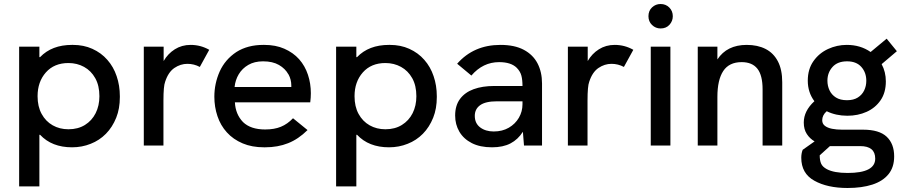

<svg xmlns="http://www.w3.org/2000/svg" viewBox="-20 -726 4516 958"><path d="M176.5 204H75.5V-493H176.5V-441H180Q238.5 -502 339.5 -502H343.5Q397.5 -502 440.5 -482.5Q485 -462.5 515.5 -427.5Q546.5 -392.5 562 -346Q578 -299.5 578 -246V-241.5Q578 -184 560 -139Q541 -91.5 508.5 -58.5Q476 -25.5 432.5 -8.5Q389 9 339.5 9Q238.5 9 180 -53.5H176.5ZM321.5 -81Q369 -81 403.8 -102.5Q438.5 -124 457.2 -161.2Q476 -198.5 476 -246Q476 -299 455.2 -336Q434.5 -373 399.5 -392.2Q364.5 -411.5 321.5 -411.5Q250.5 -411.5 209 -364.8Q167.5 -318 167.5 -246Q167.5 -194.5 187.8 -157.5Q208 -120.5 242.8 -100.8Q277.5 -81 321.5 -81Z M795.5 0H697.5V-493H796.5V-421.5Q817.5 -458 852.2 -480Q887 -502 931 -502Q981 -502 1024 -477.5L977 -392Q948 -407.5 915 -407.5Q880.5 -407.5 850 -386.8Q819.5 -366 804 -318Q795.5 -296.5 795.5 -224Z M1302.5 9H1298Q1237 9 1191 -10.5Q1143.5 -30.5 1112 -65.5Q1080.5 -100 1065 -146.5Q1049.5 -192.5 1049.5 -243.5Q1049.5 -309 1076 -369Q1103 -429 1159.5 -466.5Q1215.5 -502 1294 -502H1298.5Q1355.5 -502 1398.5 -483Q1443 -463.5 1472.5 -430.5Q1502 -397 1516.5 -353Q1531 -309.5 1531 -260.5Q1531 -239.5 1528 -215.5H1152Q1155 -156 1192.5 -117Q1230.5 -80 1303 -80Q1349 -80 1381.5 -93.5Q1414.5 -107 1442 -136L1514.5 -77Q1468.5 -31.5 1417.5 -11.5Q1366.5 9 1302.5 9ZM1433.5 -292V-299Q1433.5 -329 1419.5 -355H1419Q1403.5 -383.5 1372 -401.8Q1340.5 -420 1292.5 -420Q1249.5 -420 1219 -402.2Q1188.5 -384.5 1171.2 -355.5Q1154 -326.5 1150.5 -292Z M1758 204H1657V-493H1758V-441H1761.5Q1820 -502 1921 -502H1925Q1979 -502 2022 -482.5Q2066.5 -462.5 2097 -427.5Q2128 -392.5 2143.5 -346Q2159.5 -299.5 2159.5 -246V-241.5Q2159.5 -184 2141.5 -139Q2122.5 -91.5 2090 -58.5Q2057.5 -25.5 2014 -8.5Q1970.5 9 1921 9Q1820 9 1761.5 -53.5H1758ZM1903 -81Q1950.5 -81 1985.2 -102.5Q2020 -124 2038.8 -161.2Q2057.5 -198.5 2057.5 -246Q2057.5 -299 2036.8 -336Q2016 -373 1981 -392.2Q1946 -411.5 1903 -411.5Q1832 -411.5 1790.5 -364.8Q1749 -318 1749 -246Q1749 -194.5 1769.2 -157.5Q1789.5 -120.5 1824.2 -100.8Q1859 -81 1903 -81Z M2435 9Q2375 9 2334 -12Q2293 -33 2272 -69Q2251 -105 2251 -149.5Q2251 -199.5 2275.2 -232.2Q2299.5 -265 2343.2 -281Q2387 -297 2446 -297H2587Q2587 -327.5 2581.5 -348.5Q2576 -369.5 2558.5 -387.5Q2530 -416 2470.5 -416Q2389.5 -416 2332 -349L2261 -408Q2343.5 -502 2477 -502Q2547.5 -502 2593.5 -477.5Q2639.5 -453 2662 -409.8Q2684.5 -366.5 2684.5 -309.5V0H2594.5L2589 -68.5Q2564.5 -30 2527.2 -10.5Q2490 9 2435 9ZM2443.5 -70Q2486.5 -70 2518.8 -88.8Q2551 -107.5 2569 -138.5Q2587 -169.5 2587 -206V-220.5H2459.5Q2402.5 -220.5 2375.8 -201.2Q2349 -182 2349 -148Q2349 -110.5 2376 -90.2Q2403 -70 2443.5 -70Z M2911.5 0H2813.5V-493H2912.5V-421.5Q2933.5 -458 2968.2 -480Q3003 -502 3047 -502Q3097 -502 3140 -477.5L3093 -392Q3064 -407.5 3031 -407.5Q2996.5 -407.5 2966 -386.8Q2935.5 -366 2920 -318Q2911.5 -296.5 2911.5 -224Z M3325 0H3227V-493H3325ZM3276 -584Q3251.5 -584 3233.5 -601.2Q3215.5 -618.5 3215.5 -645Q3215.5 -672.5 3233.5 -689.2Q3251.5 -706 3276 -706Q3302 -706 3319.5 -688.5Q3337 -671 3337 -645Q3337 -621 3320.5 -602.5Q3304 -584 3276 -584Z M3883 0H3785V-280Q3785 -350.5 3759 -383.2Q3733 -416 3680.5 -416Q3618 -416 3588.8 -371.8Q3559.5 -327.5 3559.5 -242.5V0H3461.5V-493H3559.5V-429.5Q3607 -502 3706 -502Q3760 -502 3799.8 -481.8Q3839.5 -461.5 3861.2 -420.2Q3883 -379 3883 -315.5Z M4209 212Q4108 212 4043 175.5Q3978 139.5 3978 61Q3978 39.5 3985 21.5L4044.5 -20.5Q4021 -34 4005.8 -57.2Q3990.5 -80.5 3990.5 -114.5Q3990.5 -172.5 4043.5 -221Q4010.5 -265 4010.5 -323.5Q4010.5 -381 4038.8 -421Q4067 -461 4111.5 -481.5Q4156 -502 4205 -502Q4273.5 -502 4324 -466.5L4404 -533L4455 -470.5L4379 -406Q4400 -367 4400 -320Q4400 -264 4373.8 -225.8Q4347.5 -187.5 4304 -168Q4260.5 -148.5 4208 -148.5Q4151 -148.5 4105 -171Q4082.5 -151.5 4082.5 -126Q4082.5 -108.5 4095.8 -98.2Q4109 -88 4131.2 -83.5Q4153.5 -79 4181.5 -79H4286Q4367 -79 4404.2 -43.8Q4441.5 -8.5 4441.5 54.5Q4441.5 108.5 4413.2 143.2Q4385 178 4332.8 195Q4280.5 212 4209 212ZM4206 -226Q4239 -226 4260.2 -239.5Q4281.5 -253 4292 -275Q4302.5 -297 4302.5 -323Q4302.5 -364 4277.8 -392Q4253 -420 4206.5 -420Q4159 -420 4133.8 -391.8Q4108.5 -363.5 4108.5 -323.5Q4108.5 -297.5 4119 -275.2Q4129.5 -253 4151 -239.5Q4172.5 -226 4206 -226ZM4209.5 137Q4347 137 4347 65.5Q4347 3 4272 3H4121L4070 49Q4070 74 4077 90.2Q4084 106.5 4105.5 118Q4141 137 4209.5 137Z"/></svg>

Font: Acari Sans Neue SemiBold
Style: Regular
Weight: 600
Designer: Alfredo Marco Pradil (font), Cristiano Sobral (main changes)
Foundry: Hanken Design Co. (font), Cristiano Sobral (main changes)
Version: Version 2.459;March 19, 2022;FontCreator 14.0.0.2808 64-bit;